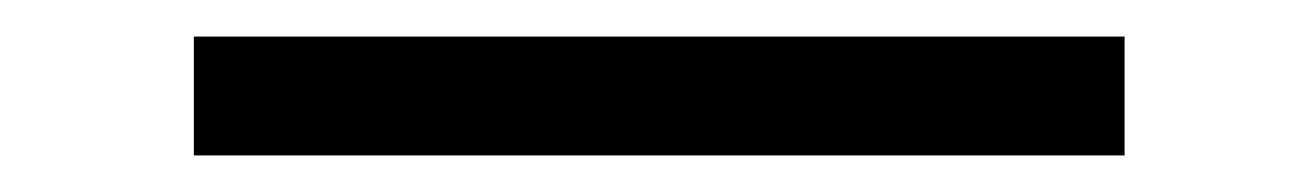

<svg xmlns="http://www.w3.org/2000/svg" viewBox="-20 15 714 105"><path d="M595 35V100H86V35Z"/></svg>

Font: Poppins-tnum Light
Style: Regular
Weight: 300
Designer: Ninad Kale (Devanagari), Jonny Pinhorn (Latin)
Foundry: Indian Type Foundry
Version: Version 4.004